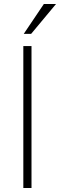

<svg xmlns="http://www.w3.org/2000/svg" viewBox="-20 -943 301 963"><path d="M97 0V-712H138V0ZM136 -773H99L200 -923H261Z"/></svg>

Font: Muli ExtraLight
Style: Regular
Weight: 250
Designer: Vernon Adams
Foundry: Vernon Adams
Version: Version 2.100; ttfautohint (v1.8.1.43-b0c9)